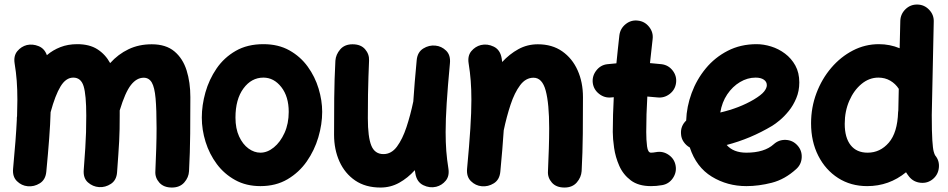

<svg xmlns="http://www.w3.org/2000/svg" viewBox="-20 -759 4207 852"><path d="M38.1 -10.7Q50.8 -144.5 54.7 -229Q54.2 -236.3 55.7 -243.7Q57.1 -282.7 57.1 -315.9Q57.1 -362.3 54.2 -400.6Q51.3 -439 44.9 -477.5Q39.6 -511.2 56.9 -532Q74.2 -552.7 99.1 -559.1Q125 -564.9 151.4 -554.2Q177.7 -543.5 188 -514.2Q214.8 -537.1 248.3 -550Q281.7 -563 322.8 -563Q377 -563 412.4 -540.3Q447.8 -517.6 468.8 -479Q504.4 -518.6 550.3 -540.5Q596.2 -562.5 653.3 -562.5Q716.3 -562.5 753.9 -531Q791.5 -499.5 808.1 -446.5Q824.7 -393.6 824.7 -328.1Q824.7 -249.5 824 -165.8Q823.2 -82 818.8 0.5Q817.4 28.3 797.6 50.8Q777.8 73.2 742.7 73.2Q706.5 73.2 687 51.3Q667.5 29.3 669.4 1Q671.9 -53.2 673.3 -100.6Q674.8 -147.9 674.8 -189.9Q674.8 -273.4 670.4 -322.5Q666 -371.6 653.6 -392.8Q641.1 -414.1 617.7 -414.1Q586.4 -414.1 561 -381.8Q535.6 -349.6 511.2 -269Q511.2 -257.8 511.2 -246.1Q511.2 -212.4 510.7 -185.8Q510.3 -159.2 508.8 -132.6Q507.3 -106 505.1 -73Q502.9 -40 499.5 5.4Q497.1 40.5 472.2 56.9Q447.3 73.2 419.4 71.3Q391.6 69.3 370.1 50.3Q348.6 31.2 351.6 -5.4Q356 -63.5 358.4 -101.3Q360.8 -139.2 361.8 -171.9Q362.8 -204.6 362.8 -246.1Q362.8 -337.9 351.1 -376.2Q339.4 -414.6 305.2 -414.6Q272.5 -414.6 248.8 -375.7Q225.1 -336.9 204.6 -261.2Q203.1 -208.5 198.2 -144Q193.4 -79.6 185.5 2.9Q182.1 38.6 156.7 54.4Q131.3 70.3 102.5 67.4Q75.7 64.9 55.2 44.9Q34.7 24.9 38.1 -10.7Z M1148.9 -563Q1215.3 -563 1264.4 -535.4Q1313.5 -507.8 1345.7 -463.1Q1377.9 -418.5 1393.8 -365.7Q1409.7 -313 1409.7 -262.7Q1409.7 -207.5 1392.6 -149.7Q1375.5 -91.8 1341.3 -42.7Q1307.1 6.3 1255.6 36.6Q1204.1 66.9 1135.7 66.9Q1072.3 66.9 1023.7 40Q975.1 13.2 942.1 -31Q909.2 -75.2 892.3 -129.2Q875.5 -183.1 875.5 -237.3Q875.5 -292 891.6 -349.1Q907.7 -406.2 940.9 -454.8Q974.1 -503.4 1025.9 -533.2Q1077.6 -563 1148.9 -563ZM1148.9 -414.6Q1095.7 -414.6 1060.3 -366.5Q1024.9 -318.4 1024.9 -237.3Q1024.9 -188.5 1041 -153.6Q1057.1 -118.7 1082.5 -100.1Q1107.9 -81.5 1135.7 -81.5Q1166.5 -81.5 1195.3 -105Q1224.1 -128.4 1242.7 -169.4Q1261.2 -210.4 1261.2 -262.7Q1261.2 -330.6 1228.3 -372.6Q1195.3 -414.6 1148.9 -414.6Z M1976.6 -478.5Q1966.8 -374 1962.2 -301.3Q1957.5 -228.5 1957.5 -173.3Q1957.5 -127.4 1960.4 -89.1Q1963.4 -50.8 1969.7 -11.7Q1975.1 22 1958 42.7Q1940.9 63.5 1915.5 69.8Q1886.7 76.7 1858.2 62.7Q1829.6 48.8 1823.2 11.2Q1821.8 3.4 1820.8 -3.9Q1789.6 30.8 1751.5 52Q1713.4 73.2 1668.5 73.2Q1602.1 73.2 1556.2 42Q1510.3 10.7 1486.3 -42.5Q1462.4 -95.7 1462.4 -161.1Q1462.4 -239.7 1463.1 -323.5Q1463.9 -407.2 1468.3 -489.7Q1470.2 -517.1 1489.7 -539.8Q1509.3 -562.5 1544.4 -562.5Q1581.1 -562.5 1600.1 -540.5Q1619.1 -518.6 1617.7 -489.7Q1616.2 -454.1 1615 -418.5Q1613.8 -382.8 1613 -338.9Q1612.3 -294.9 1612.3 -234.4Q1612.3 -150.9 1627.7 -113Q1643.1 -75.2 1681.6 -75.2Q1716.8 -75.2 1741.5 -108.4Q1766.1 -141.6 1783.7 -194.8Q1801.3 -248 1814 -308.6Q1816.4 -348.1 1820.3 -393.6Q1824.2 -439 1829.1 -492.2Q1832.5 -527.8 1858.2 -543.7Q1883.8 -559.6 1912.1 -556.6Q1939 -554.2 1959.5 -534.4Q1980 -514.6 1976.6 -478.5Z M2052.7 -10.7Q2062.5 -115.2 2067.1 -188.2Q2071.8 -261.2 2071.8 -315.9Q2071.8 -362.3 2068.8 -400.6Q2065.9 -439 2059.6 -477.5Q2054.2 -511.2 2071.5 -532Q2088.9 -552.7 2113.8 -559.1Q2142.6 -565.9 2171.1 -552Q2199.7 -538.1 2206.1 -500.5Q2207.5 -492.2 2208.5 -483.9Q2240.7 -519 2280.3 -540.8Q2319.8 -562.5 2366.7 -562.5Q2430.2 -562.5 2474.9 -531.2Q2519.5 -500 2543.2 -447Q2566.9 -394 2566.9 -328.1Q2566.9 -249.5 2566.2 -165.8Q2565.4 -82 2561 0.5Q2559.1 27.8 2539.6 50.5Q2520 73.2 2484.9 73.2Q2448.2 73.2 2429 51.3Q2409.7 29.3 2411.6 1Q2414.1 -53.2 2415.5 -100.6Q2417 -147.9 2417 -189.9Q2417 -299.3 2401.6 -356.7Q2386.2 -414.1 2347.7 -414.1Q2313 -414.1 2288.1 -380.9Q2263.2 -347.7 2245.6 -294.4Q2228 -241.2 2215.3 -180.7Q2212.9 -141.1 2209 -95.7Q2205.1 -50.3 2200.2 2.9Q2196.8 38.6 2171.4 54.4Q2146 70.3 2117.2 67.4Q2090.3 64.9 2069.8 44.9Q2049.3 24.9 2052.7 -10.7Z M2980 -391.1Q2976.1 -360.8 2951.7 -342Q2927.2 -323.2 2897 -326.7Q2875.5 -329.1 2852.5 -330.6Q2850.1 -291.5 2848.9 -252.2Q2847.7 -212.9 2847.7 -173.3Q2847.7 -137.7 2851.3 -109.6Q2855 -81.5 2868.7 -81.5Q2877.9 -81.5 2891.6 -84Q2921.9 -89.4 2947.3 -71.8Q2972.7 -54.2 2978 -24.4Q2983.4 5.4 2966.1 31.2Q2948.7 57.1 2918.5 62.5Q2905.3 64.9 2892.8 65.9Q2880.4 66.9 2868.7 66.9Q2813 66.9 2779.1 41.3Q2745.1 15.6 2728 -23.2Q2710.9 -62 2705.1 -102.8Q2699.2 -143.6 2699.2 -173.3Q2699.2 -212.4 2700.4 -251Q2701.7 -289.6 2703.6 -327.6Q2698.7 -327.1 2693.4 -326.7Q2663.1 -323.2 2638.7 -342.3Q2614.3 -361.3 2610.4 -391.1Q2606.9 -421.4 2626 -446Q2645 -470.7 2674.8 -474.1Q2694.8 -476.6 2715.3 -478Q2718.3 -509.3 2721.7 -540.5Q2725.1 -571.8 2728.5 -602.5Q2732.4 -632.8 2756.6 -652.1Q2780.8 -671.4 2811 -667.5Q2841.3 -664.1 2860.6 -639.6Q2879.9 -615.2 2876 -585Q2873 -558.1 2870.1 -531.7Q2867.2 -505.4 2864.3 -479Q2891.1 -477.1 2916 -474.1Q2946.3 -470.2 2965.1 -445.8Q2983.9 -421.4 2980 -391.1Z M3513.2 -8.8Q3462.9 37.1 3404.8 52Q3346.7 66.9 3292 66.9Q3207.5 66.9 3138.7 24.9Q3069.8 -17.1 3041 -104.5Q3024.9 -113.3 3013.9 -129.2Q3002.9 -145 3002 -165Q2999.5 -199.7 3024.9 -224.1Q3026.9 -285.6 3049.1 -345.9Q3071.3 -406.2 3111.8 -455.3Q3152.3 -504.4 3209.5 -533.7Q3266.6 -563 3337.4 -563Q3368.7 -563 3401.9 -552.7Q3435.1 -542.5 3463.4 -521.2Q3491.7 -500 3509.3 -468.3Q3526.9 -436.5 3526.9 -393.1Q3526.9 -355 3513.4 -323Q3500 -291 3480.2 -266.6Q3460.4 -242.2 3440.4 -225.6Q3420.4 -209 3406.7 -200.7Q3358.4 -171.9 3307.9 -150.6Q3257.3 -129.4 3204.6 -115.7Q3234.4 -81.5 3292 -81.5Q3372.1 -81.5 3413.6 -119.1Q3436.5 -139.6 3467.3 -138.2Q3498 -136.7 3518.6 -113.8Q3539.1 -91.3 3537.6 -60.3Q3536.1 -29.3 3513.2 -8.8ZM3333 -414.6Q3296.9 -414.6 3263.7 -394.8Q3230.5 -375 3207 -340.1Q3183.6 -305.2 3176.3 -259.8Q3260.7 -279.3 3325.2 -317.4Q3358.4 -337.4 3370.6 -352.8Q3382.8 -368.2 3382.8 -380.9Q3382.8 -396.5 3369.4 -405.5Q3356 -414.6 3333 -414.6Z M3879.9 -563Q3928.7 -563 3972.2 -544.9L3975.1 -666.5Q3976.1 -696.8 3998.3 -718.3Q4020.5 -739.7 4051.3 -738.8Q4081.5 -738.3 4103 -715.8Q4124.5 -693.4 4123.5 -663.1L4114.7 -248.5Q4114.7 -173.3 4117.2 -136.5Q4119.6 -99.6 4123.3 -86.4Q4127 -73.2 4129.9 -69.3Q4149.4 -45.9 4146.2 -14.9Q4143.1 16.1 4119.6 35.6Q4096.2 55.2 4064.9 52Q4033.7 48.8 4014.6 25.4Q4006.8 15.6 4000.5 5.4Q3925.3 66.9 3828.1 66.9Q3755.4 66.9 3699.2 31Q3643.1 -4.9 3611.1 -67.9Q3579.1 -130.9 3579.1 -211.9Q3579.1 -282.2 3603 -345.7Q3627 -409.2 3668.7 -458Q3710.4 -506.8 3764.6 -534.9Q3818.8 -563 3879.9 -563ZM3728.5 -209.5Q3728.5 -147.9 3754.9 -114.7Q3781.2 -81.5 3830.1 -81.5Q3885.7 -81.5 3924.1 -126Q3962.4 -170.4 3965.3 -261.2Q3965.3 -265.6 3966.3 -269.5L3968.3 -364.7Q3954.1 -387.2 3930.7 -400.9Q3907.2 -414.6 3877.9 -414.6Q3836.9 -414.6 3803 -386.5Q3769 -358.4 3748.8 -312Q3728.5 -265.6 3728.5 -209.5Z"/></svg>

Font: Mikhak-DS1-FD ExtraBold
Style: Regular
Weight: 800
Designer: Amin Abedi
Version: Version 3.2